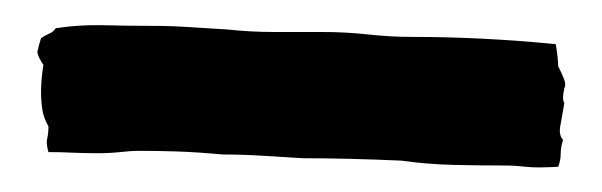

<svg xmlns="http://www.w3.org/2000/svg" viewBox="-20 -420 480 153"><path d="M424.8 -367.2Q429.7 -357.4 430.2 -354.5Q430.7 -351.6 429.7 -349.6Q427.7 -340.8 429.7 -337.9L426.8 -321.3Q424.8 -312.5 428.7 -308.6Q426.8 -302.7 426.8 -297.4Q426.8 -292 424.8 -287.1Q407.2 -286.1 398.9 -287.1Q390.6 -288.1 382.8 -288.1Q362.3 -288.1 341.3 -288.6Q320.3 -289.1 299.8 -292Q256.8 -293.9 221.7 -293.9Q205.1 -294.9 189 -295.9Q172.9 -296.9 157.2 -296.9Q136.7 -298.8 121.1 -299.3Q105.5 -299.8 91.8 -299.8Q84 -299.8 75.7 -298.8Q67.4 -297.9 57.6 -297.9Q47.9 -297.9 38.6 -298.3Q29.3 -298.8 18.6 -298.8Q16.6 -305.7 17.6 -309.6Q18.6 -313.5 18.6 -319.3Q14.6 -326.2 13.7 -333Q12.7 -339.8 12.7 -346.7Q12.7 -351.6 13.2 -357.4Q13.7 -363.3 14.6 -368.2Q12.7 -371.1 11.2 -374Q9.8 -377 9.8 -378.9Q11.7 -386.7 12.7 -389.6Q15.6 -391.6 19 -393.1Q22.5 -394.5 24.4 -397.5Q43 -400.4 62.5 -399.9Q82 -399.4 100.6 -399.4Q116.2 -399.4 130.9 -398.4Q145.5 -397.5 161.1 -396.5Q179.7 -394.5 198.7 -394.5Q217.8 -394.5 237.3 -394.5Q254.9 -394.5 272.9 -392.6Q291 -390.6 307.6 -390.6Q364.3 -390.6 422.9 -384.8Q424.8 -373 424.8 -367.2Z"/></svg>

Font: Caesar Dressing
Style: Regular
Weight: 400
Designer: Dathan Boardman
Foundry: Open Window
Version: Version 1.000